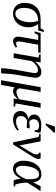

<svg xmlns="http://www.w3.org/2000/svg" viewBox="1136 -1880 958 3269"><g transform="rotate(90 1614.5 -246.0)"><path d="M213.9 -28.8Q255.4 -28.8 288.1 -60.8Q320.8 -92.8 339.8 -152.3Q358.9 -211.9 358.9 -276.9Q358.9 -358.9 334 -418Q231.4 -418 173.3 -355.5Q115.2 -293 115.2 -179.7Q115.2 -107.9 141.1 -68.4Q167 -28.8 213.9 -28.8ZM391.6 -418 391.1 -414.6Q445.3 -343.8 445.3 -255.4Q445.3 -180.2 415.5 -119.1Q385.7 -58.1 331.5 -24.2Q277.3 9.8 210.9 9.8Q127.4 9.8 78.6 -42.7Q29.8 -95.2 29.8 -184.1Q29.8 -313.5 103 -386.2Q176.3 -459 308.6 -459H460L497.1 -515.6H524.9L499.5 -418Z M685.5 -85Q685.5 -41 717.8 -41Q741.7 -41 777.8 -58.6L790 -36.1Q766.6 -16.6 740.2 -3.4Q713.9 9.8 679.2 9.8Q644 9.8 624.3 -13.7Q604.5 -37.1 604.5 -79.1Q604.5 -93.3 607.2 -112.5Q609.9 -131.8 660.6 -418H577.1L543 -355.5H515.1L543.5 -459H881.3L874 -418H741.7L694.3 -149.9Q685.5 -103.5 685.5 -85Z M1224.6 -365.2Q1224.6 -387.2 1211.7 -400.9Q1198.7 -414.6 1173.3 -414.6Q1137.2 -414.6 1093.3 -383.8Q1049.3 -353 1021.5 -307.6L967.8 0H886.7L961.4 -425.3L903.8 -437.5L907.7 -459.5H1043.5L1030.3 -365.7Q1069.8 -417 1115 -444.1Q1160.2 -471.2 1204.1 -471.2Q1253.9 -471.2 1279.8 -444.3Q1305.7 -417.5 1305.7 -368.2Q1305.7 -350.6 1293.5 -283.2L1250.5 -33.7Q1242.7 13.7 1237.1 80.6Q1231.4 147.5 1231.4 191.4L1227.5 213.4H1142.1Q1142.1 163.6 1150.6 93Q1159.2 22.5 1168.5 -27.8L1213.4 -284.2Q1224.6 -346.2 1224.6 -365.2Z M1464.8 -459H1544.9L1498 -187.5Q1485.8 -122.6 1485.8 -102.5Q1485.8 -79.6 1501.5 -63.5Q1517.1 -47.4 1543 -47.4Q1573.2 -47.4 1607.2 -60.1Q1641.1 -72.8 1670.9 -93.3L1734.9 -459H1815.9L1741.2 -34.2L1798.8 -22L1794.9 0H1659.2L1668 -65.4Q1621.1 -20 1593 -5.4Q1564.9 9.3 1530.8 9.3Q1494.1 9.3 1466.8 -11.7L1427.2 213.9H1346.2Z M2117.7 -471.2Q2148.9 -471.2 2184.3 -466.3Q2219.7 -461.4 2242.2 -453.6L2224.6 -357.9H2201.2L2187 -414.1Q2177.2 -421.4 2157 -427.2Q2136.7 -433.1 2114.7 -433.1Q2067.9 -433.1 2039.6 -408.2Q2011.2 -383.3 2011.2 -339.4Q2011.2 -313.5 2024.7 -292Q2038.1 -270.5 2055.2 -264.2Q2113.8 -272.9 2141.6 -272.9H2166.5L2158.7 -222.7H2133.3Q2116.7 -222.7 2037.1 -229Q1997.6 -217.3 1977.1 -189.9Q1956.5 -162.6 1956.5 -124Q1956.5 -83 1980.5 -62Q2004.4 -41 2046.9 -41Q2121.6 -41 2188.5 -87.9L2204.1 -64.5Q2122.6 9.8 2021.5 9.8Q1949.2 9.8 1909.9 -23.4Q1870.6 -56.6 1870.6 -116.7Q1870.6 -167.5 1905.5 -202.6Q1940.4 -237.8 1999 -247.1L2000 -250.5Q1967.8 -263.7 1948.7 -290Q1929.7 -316.4 1929.7 -349.1Q1929.7 -406.2 1980.2 -438.7Q2030.8 -471.2 2117.7 -471.2ZM2084 -545.9 2086.4 -562 2137.2 -704.6H2241.2L2238.3 -686.5L2110.8 -545.9Z M2609.9 -394Q2609.9 -412.1 2599.6 -422.9Q2589.4 -433.6 2577.6 -437L2581.5 -459H2674.3Q2687 -447.8 2687 -428.2Q2687 -385.3 2646.5 -320.8L2439.9 9.8H2404.3L2312 -424.8L2256.8 -437L2261.2 -459H2386.2L2457 -101.6L2578.6 -299.8Q2609.9 -350.6 2609.9 -394Z M3156.2 -22 3152.3 0H3048.3Q3040 -22.5 3033.2 -57.9Q3026.4 -93.3 3024.9 -123.5Q2985.4 -49.8 2946 -19.8Q2906.7 10.3 2852.1 10.3Q2790 10.3 2753.4 -38.1Q2716.8 -86.4 2716.8 -169.4Q2716.8 -225.6 2732.4 -283.2Q2748 -340.8 2779.5 -384Q2811 -427.2 2855 -449.5Q2898.9 -471.7 2951.7 -471.7Q3063.5 -471.7 3082.5 -343.3L3083 -329.1L3089.8 -343.8L3151.9 -459H3228.5L3224.6 -439.5Q3206.1 -418 3179.4 -377Q3152.8 -335.9 3088.9 -230Q3092.8 -154.8 3101.3 -108.2Q3109.9 -61.5 3123.5 -29.3ZM3031.2 -279.3Q3031.2 -360.4 3012 -396.5Q2992.7 -432.6 2952.1 -432.6Q2906.2 -432.6 2873.5 -396.5Q2840.8 -360.4 2821.8 -287.1Q2802.7 -213.9 2802.7 -154.3Q2802.7 -100.6 2821.5 -69.3Q2840.3 -38.1 2874 -38.1Q2914.6 -38.1 2951.2 -76.7Q2987.8 -115.2 3030.8 -211.4L3031.2 -251Z"/></g></svg>

Font: Liberation Serif
Style: Italic
Weight: 400
Italic angle: -16.333°
Designer: Steve Matteson
Foundry: Ascender Corporation
Version: Version 2.1.5